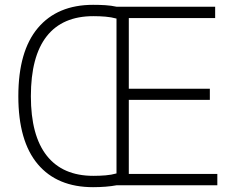

<svg xmlns="http://www.w3.org/2000/svg" viewBox="-20 -768 976 796"><path d="M366 8Q217 8 136.5 -87.5Q56 -183 56 -369Q56 -556 137 -652Q218 -748 366 -748Q393 -748 417 -746.5Q441 -745 464 -740H872V-693H514V-400H850V-354H514V-47H881V0H464Q443 4 417.5 6Q392 8 366 8ZM367 -39Q393 -39 417.5 -41Q442 -43 463 -49V-691Q441 -697 417 -699Q393 -701 367 -701Q239 -701 173.5 -617.5Q108 -534 108 -369Q108 -206 174 -122.5Q240 -39 367 -39Z"/></svg>

Font: Encode Sans Normal
Style: ExtraLight
Weight: 200
Designer: Pablo Impallari, Andres Torresi
Foundry: Pablo Impallari, Andres Torresi
Version: Version 1.000; ttfautohint (v1.00) -l 8 -r 50 -G 200 -x 14 -